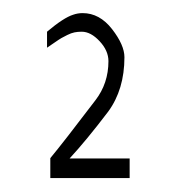

<svg xmlns="http://www.w3.org/2000/svg" viewBox="-20 -731 265 287"><path d="M173.8 -494.1V-464.8H55.2V-494.6Q74.7 -518.1 122.6 -581.1Q142.1 -606.4 142.1 -639.6Q142.1 -655.3 128.9 -669.4Q115.7 -683.6 102.1 -683.6Q96.2 -683.6 91.3 -682.6Q86.4 -681.6 80.6 -678.7Q74.7 -675.8 71.8 -674.1Q68.8 -672.4 61 -667Q53.2 -661.6 50.3 -659.7V-683.6Q75.2 -704.6 89.4 -709Q96.2 -711.4 103.5 -711.4Q128.9 -711.4 147.5 -687.5Q166 -663.6 166 -645.5Q166 -597.2 141.6 -564Q108.9 -521 84 -494.1Z"/></svg>

Font: LaylaRuqaa
Style: Regular
Weight: 400
Version: Version 2.0